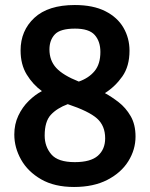

<svg xmlns="http://www.w3.org/2000/svg" viewBox="-20 -732 598 765"><path d="M275 13Q197 13 144 -17.5Q91 -48 64 -96Q37 -144 37 -196Q37 -237 53 -271Q69 -305 94.5 -330Q120 -355 147 -369Q111 -395 86.5 -435Q62 -475 62 -531Q62 -610 117 -661Q172 -712 278 -712Q351 -712 399.5 -687.5Q448 -663 472 -621.5Q496 -580 496 -530Q496 -468 467.5 -427.5Q439 -387 398 -361Q424 -347 452.5 -325Q481 -303 500.5 -269.5Q520 -236 520 -188Q520 -136 491.5 -90Q463 -44 408 -15.5Q353 13 275 13ZM294 -407Q334 -421 357 -449Q380 -477 380 -525Q380 -567 357.5 -592.5Q335 -618 279 -618Q220 -618 198.5 -595Q177 -572 177 -535Q177 -491 204 -461.5Q231 -432 294 -407ZM278 -86Q341 -86 370 -111.5Q399 -137 399 -181Q399 -231 366.5 -260Q334 -289 250 -317Q207 -301 182.5 -274.5Q158 -248 158 -192Q158 -148 184.5 -117Q211 -86 278 -86Z"/></svg>

Font: Ruda
Style: Bold
Weight: 700
Designer: Mariela Monsalve and Angelina Sanchez
Foundry: Mariela Monsalve and Angelina Sanchez
Version: Version 2.000